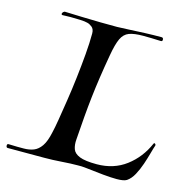

<svg xmlns="http://www.w3.org/2000/svg" viewBox="-123 -736 823 838"><g transform="rotate(15 288.5 -316.5)"><path d="M476 8Q451 8 414.5 4.5Q378 1 328 -5Q321 -6 313.5 -6Q306 -6 298 -6Q266 -6 225.5 -3Q185 0 147 0H-18Q-25 0 -25 -10Q-25 -18 -17 -17Q6 -16 21.5 -16Q37 -16 50 -16Q75 -16 94.5 -23.5Q114 -31 129 -52.5Q144 -74 153 -117Q158 -137 164.5 -176.5Q171 -216 179 -267.5Q187 -319 193.5 -374.5Q200 -430 204.5 -483Q209 -536 209 -578Q209 -598 197.5 -607Q186 -616 176 -618Q166 -621 143.5 -622Q121 -623 101 -623Q88 -623 78.5 -622.5Q69 -622 64 -622Q58 -622 58 -627Q58 -631 62.5 -635.5Q67 -640 72 -639Q105 -638 147 -636.5Q189 -635 231 -634.5Q273 -634 306 -634Q322 -634 355.5 -636Q389 -638 429.5 -639.5Q470 -641 505 -641H506Q514 -641 514 -631Q514 -623 505 -624Q482 -625 463 -625.5Q444 -626 427 -626Q386 -626 363.5 -617.5Q341 -609 329 -583.5Q317 -558 308 -506Q298 -449 291 -401.5Q284 -354 279 -310Q274 -266 270 -218.5Q266 -171 262 -113Q260 -89 266.5 -70.5Q273 -52 298 -42Q323 -32 375 -32Q452 -32 507.5 -74Q563 -116 592 -183Q594 -186 595 -186Q598 -186 600.5 -182.5Q603 -179 601 -175Q597 -164 590.5 -140Q584 -116 574.5 -88Q565 -60 552 -36Q539 -12 521 0Q508 8 476 8Z"/></g></svg>

Font: Tapestry
Style: Regular
Weight: 400
Designer: Robert E. Leuschke
Foundry: Robert E. Leuschke
Version: Version 1.010; ttfautohint (v1.8.4.7-5d5b)